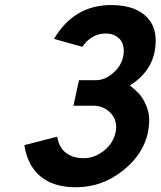

<svg xmlns="http://www.w3.org/2000/svg" viewBox="-20 -748 653 781"><path d="M613.3 -583.5Q613.3 -465.8 508.3 -400.4Q531.2 -382.3 546.4 -365.7Q561.5 -349.1 574.2 -320.1Q586.9 -291 586.9 -261.7Q586.9 -137.7 477.5 -52.2Q393.6 13.7 289.1 13.7Q157.2 13.7 104.5 -79.1Q85.9 -112.8 79.1 -157.7L212.4 -191.9Q220.7 -146.5 249.3 -125.5Q277.8 -104.5 320.8 -104.5Q363.8 -104.5 402.1 -134.5Q440.4 -164.6 450.2 -209.5Q452.6 -220.7 452.6 -230Q452.6 -267.6 425.5 -292.7Q398.4 -317.9 359.4 -317.9H278.8L301.3 -421.9H370.6Q407.2 -421.9 439.9 -450.7Q483.4 -488.8 483.4 -541Q483.4 -575.2 462.4 -593.5Q441.4 -611.8 410.2 -611.8Q378.9 -611.8 353.8 -595.7Q328.6 -579.6 314.9 -557.6L199.7 -589.8Q281.2 -727.5 432.1 -727.5Q540.5 -727.5 587.9 -666Q613.3 -632.8 613.3 -583.5Z"/></svg>

Font: Tuffy
Style: BoldItalic
Weight: 700
Italic angle: -12°
Designer: Thatcher Ulrich, Karoly Barta, Michael Everson
Version: Version 001.271